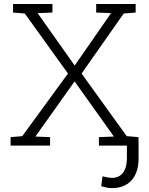

<svg xmlns="http://www.w3.org/2000/svg" viewBox="-20 -731 748 964"><path d="M33.2 0V-42.5L91.8 -47.4L321.3 -361.8L104.5 -663.1L45.4 -668V-710.9H243.2V-668L168.9 -665L355 -401.9L537.6 -665L462.9 -668V-710.9H661.1V-668L601.1 -663.1L389.6 -361.8L616.2 -47.4L675.3 -42.5V0H476.6V-42.5L551.8 -45.4L354.5 -322.3L157.7 -45.4L231.4 -42.5V0ZM542.5 213.4Q528.3 213.4 515.9 210.9Q503.4 208.5 488.3 204.1L494.6 154.3Q500.5 155.8 516.6 158.9Q532.7 162.1 542.5 162.1Q577.6 162.1 597.4 136.5Q617.2 110.8 617.2 64V-23.4H675.8V64Q675.8 135.3 640.4 174.3Q605 213.4 542.5 213.4Z"/></svg>

Font: Roboto Slab Light
Style: Regular
Weight: 300
Designer: Google
Version: Version 2.000; ttfautohint (v1.8.1.43-b0c9)